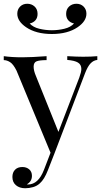

<svg xmlns="http://www.w3.org/2000/svg" viewBox="-24 -814 548 1022"><path d="M494 -515V-495Q474 -493 458.5 -477Q443 -461 429 -425L265 5L231 92Q212 141 188 162Q173 176 152 182Q131 188 110 188Q80 188 61 172Q42 156 42 128Q42 104 56 89.5Q70 75 95 75Q117 75 131.5 87.5Q146 100 146 122Q146 152 119 167Q121 168 125 168Q180 168 210 90L245 -1L64 -438Q47 -472 30 -483Q13 -494 -4 -494V-515Q39 -509 94 -509Q144 -509 224 -515V-494Q188 -494 171.5 -488Q155 -482 155 -459Q155 -438 167 -410L287 -112L398 -401Q409 -431 409 -447Q409 -470 391 -481Q373 -492 334 -495V-515Q387 -512 418 -512Q462 -512 494 -515ZM436 -741Q436 -701 389 -669Q336 -633 252 -633Q168 -633 115 -669Q68 -701 68 -741Q68 -764 83 -779Q98 -794 121 -794Q144 -794 160 -779.5Q176 -765 176 -740Q176 -719 164.5 -706Q153 -693 134 -689Q152 -669 185 -661Q218 -653 252 -653Q286 -653 319 -661Q352 -669 370 -689Q351 -693 339.5 -706Q328 -719 328 -740Q328 -765 344 -779.5Q360 -794 383 -794Q406 -794 421 -779Q436 -764 436 -741Z"/></svg>

Font: Myanmar April Display
Style: Regular
Weight: 400
Designer: Khon Soe Zaw Thu
Foundry: Myanmar OS
Version: Version 2.50 April 12, 2019